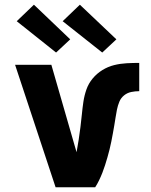

<svg xmlns="http://www.w3.org/2000/svg" viewBox="-20 -795 640 815"><path d="M384 0H216L44 -520H198L298 -173Q300 -167 301.5 -161Q303 -155 305 -149Q310 -175 314 -202Q318 -229 321.5 -256Q325 -283 327.5 -309.5Q330 -336 334 -363Q338 -390 347 -415.5Q356 -441 373.5 -462Q391 -483 414.5 -497.5Q438 -512 464 -518.5Q490 -525 517 -526.5Q544 -528 571 -528V-408Q554 -408 537 -404.5Q520 -401 506.5 -390Q493 -379 486.5 -363Q480 -347 476.5 -330Q473 -313 470.5 -296Q468 -279 465 -262Q462 -245 459 -228Q456 -211 452.5 -194Q449 -177 445 -160.5Q441 -144 436 -127Q431 -110 426 -94Q421 -78 414.5 -61.5Q408 -45 400.5 -29.5Q393 -14 384 0ZM414 -572 246 -705 319 -775 474 -628ZM218 -572 51 -705 124 -775 278 -628Z"/></svg>

Font: Iosevka Aile Heavy
Style: Regular
Weight: 900
Designer: Belleve Invis
Foundry: Belleve Invis
Version: Version 31.1.0; ttfautohint (v1.8.4)